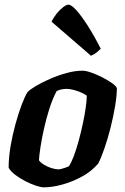

<svg xmlns="http://www.w3.org/2000/svg" viewBox="-20 -803 534 823"><path d="M167 0Q156 0 134.5 -7Q113 -14 89.5 -26Q66 -38 46 -53Q26 -68 17 -84Q17 -128 25.5 -177.5Q34 -227 47 -273.5Q60 -320 73.5 -355.5Q87 -391 98 -408Q108 -419 134 -434.5Q160 -450 194.5 -465Q229 -480 265.5 -490Q302 -500 333 -500Q348 -500 371 -492Q394 -484 418.5 -471.5Q443 -459 460.5 -446.5Q478 -434 481 -425Q481 -394 473.5 -349Q466 -304 454 -256Q442 -208 427.5 -166.5Q413 -125 401 -102Q373 -69 332 -46.5Q291 -24 247.5 -12Q204 0 167 0ZM231 -77Q235 -77 243 -79Q251 -81 259.5 -84Q268 -87 275 -90Q285 -104 296 -133Q307 -162 317 -198.5Q327 -235 335 -272.5Q343 -310 347.5 -342Q352 -374 352 -393Q341 -401 325.5 -407.5Q310 -414 294 -418Q278 -422 266 -422Q255 -422 244.5 -420Q234 -418 223 -413Q205 -379 191.5 -336.5Q178 -294 168.5 -251Q159 -208 153.5 -172.5Q148 -137 147 -116Q154 -106 168.5 -97Q183 -88 200.5 -82.5Q218 -77 231 -77ZM370 -564 201 -710Q210 -729 223.5 -745.5Q237 -762 251 -772.5Q265 -783 273 -783Q286 -783 307.5 -759Q329 -735 356 -693Q383 -651 412 -594Q406 -588 394.5 -578.5Q383 -569 370 -564Z"/></svg>

Font: Texturina 12pt ExtraBold
Style: Italic
Weight: 800
Italic angle: -11°
Designer: Guillermo Torres Carreño
Foundry: Omnibus-Type
Version: Version 1.002